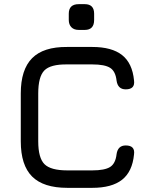

<svg xmlns="http://www.w3.org/2000/svg" viewBox="-20 -904 736 924"><path d="M359 -760Q336 -760 323.5 -773Q311 -786 311 -808V-838Q311 -884 359 -884H388Q433 -884 433 -838V-808Q433 -760 388 -760ZM304 0Q189 0 134.5 -54.5Q80 -109 80 -224V-454Q80 -569 134.5 -624Q189 -679 303 -678H424Q518 -678 567.5 -639Q617 -600 625 -517Q631 -474 585 -474Q547 -474 541 -516Q536 -561 510 -577.5Q484 -594 424 -594H303Q223 -595 193.5 -565Q164 -535 164 -454V-224Q164 -144 194 -114Q224 -84 304 -84H424Q484 -84 510 -100.5Q536 -117 541 -162Q547 -204 585 -204Q631 -204 625 -161Q617 -78 567.5 -39Q518 0 424 0Z"/></svg>

Font: Jura
Style: Bold
Weight: 700
Designer: Daniel Johnson, Alexei Vanyashin
Foundry: Daniel Johnson
Version: Version 5.103